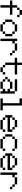

<svg xmlns="http://www.w3.org/2000/svg" viewBox="3924 -4964 1040 8927"><g transform="rotate(90 4443.5 -500.0)"><path d="M222.7 0Q222.7 -111.3 222.7 -444.3Q167 -444.3 0 -444.3Q0 -471.7 0 -554.7Q55.7 -554.7 222.7 -554.7Q222.7 -610.4 222.7 -777.3Q250 -777.3 333 -777.3Q333 -721.7 333 -554.7Q416 -554.7 667 -554.7Q667 -527.3 667 -444.3Q583 -444.3 333 -444.3Q333 -333 333 0Q305.7 0 222.7 0ZM333 -777.3Q333 -805.7 333 -888.7Q360.4 -888.7 444.3 -888.7Q444.3 -861.3 444.3 -777.3Q417 -777.3 333 -777.3ZM667 -777.3Q667 -805.7 667 -888.7Q694.3 -888.7 777.3 -888.7Q777.3 -861.3 777.3 -777.3Q750 -777.3 667 -777.3ZM444.3 -888.7Q444.3 -917 444.3 -1000Q500 -1000 667 -1000Q667 -972.7 667 -888.7Q611.3 -888.7 444.3 -888.7Z M1111.3 0Q1111.3 -27.3 1111.3 -110.4Q1194.3 -110.4 1443.4 -110.4Q1443.4 -83 1443.4 0Q1360.4 0 1111.3 0ZM999 -110.4Q999 -138.7 999 -222.7Q1027.3 -222.7 1111.3 -222.7Q1111.3 -194.3 1111.3 -110.4Q1083 -110.4 999 -110.4ZM1443.4 -110.4Q1443.4 -138.7 1443.4 -222.7Q1471.7 -222.7 1555.7 -222.7Q1555.7 -194.3 1555.7 -110.4Q1527.3 -110.4 1443.4 -110.4ZM888.7 -222.7Q888.7 -305.7 888.7 -554.7Q916 -554.7 999 -554.7Q999 -471.7 999 -222.7Q971.7 -222.7 888.7 -222.7ZM1555.7 -222.7Q1555.7 -305.7 1555.7 -554.7Q1583 -554.7 1666 -554.7Q1666 -471.7 1666 -222.7Q1638.7 -222.7 1555.7 -222.7ZM999 -554.7Q999 -583 999 -667Q1027.3 -667 1111.3 -667Q1111.3 -638.7 1111.3 -554.7Q1083 -554.7 999 -554.7ZM1443.4 -554.7Q1443.4 -583 1443.4 -667Q1471.7 -667 1555.7 -667Q1555.7 -638.7 1555.7 -554.7Q1527.3 -554.7 1443.4 -554.7ZM1111.3 -667Q1111.3 -694.3 1111.3 -777.3Q1194.3 -777.3 1443.4 -777.3Q1443.4 -750 1443.4 -667Q1381.8 -667 1194.3 -667Q1173.8 -667 1111.3 -667Z M2444.3 -444.3Q2444.3 -471.7 2444.3 -554.7Q2471.7 -554.7 2554.7 -554.7Q2554.7 -527.3 2554.7 -444.3Q2527.3 -444.3 2444.3 -444.3ZM2332 -554.7Q2332 -583 2332 -667Q2360.4 -667 2444.3 -667Q2444.3 -638.7 2444.3 -554.7Q2416 -554.7 2332 -554.7ZM1777.3 0Q1777.3 -194.3 1777.3 -777.3Q1804.7 -777.3 1887.7 -777.3Q1887.7 -750 1887.7 -667Q1916 -667 2000 -667Q2000 -638.7 2000 -554.7Q1971.7 -554.7 1887.7 -554.7Q1887.7 -416 1887.7 0Q1860.4 0 1777.3 0ZM2000 -667Q2000 -694.3 2000 -777.3Q2083 -777.3 2332 -777.3Q2332 -750 2332 -667Q2249 -667 2000 -667Z M3110.4 0Q3110.4 -27.3 3110.4 -110.4Q3166 -110.4 3333 -110.4Q3333 -83 3333 0Q3277.3 0 3110.4 0ZM2999 -110.4Q2999 -138.7 2999 -222.7Q3026.4 -222.7 3110.4 -222.7Q3110.4 -194.3 3110.4 -110.4Q3083 -110.4 2999 -110.4ZM3333 -110.4Q3333 -138.7 3333 -222.7Q3360.4 -222.7 3443.4 -222.7Q3443.4 -194.3 3443.4 -110.4Q3416 -110.4 3333 -110.4ZM2888.7 -222.7Q2888.7 -333 2888.7 -667Q2833 -667 2666 -667Q2666 -694.3 2666 -777.3Q2721.7 -777.3 2888.7 -777.3Q2888.7 -833 2888.7 -1000Q2916 -1000 2999 -1000Q2999 -944.3 2999 -777.3Q3110.4 -777.3 3443.4 -777.3Q3443.4 -750 3443.4 -667Q3332 -667 2999 -667Q2999 -555.7 2999 -222.7Q2971.7 -222.7 2888.7 -222.7Z M3777.3 0Q3777.3 -27.3 3777.3 -110.4Q3860.4 -110.4 4109.4 -110.4Q4109.4 -83 4109.4 0Q4026.4 0 3777.3 0ZM3665 -110.4Q3665 -138.7 3665 -222.7Q3693.4 -222.7 3777.3 -222.7Q3777.3 -194.3 3777.3 -110.4Q3749 -110.4 3665 -110.4ZM3554.7 -222.7Q3554.7 -250 3554.7 -333Q3582 -333 3665 -333Q3665 -305.7 3665 -222.7Q3637.7 -222.7 3554.7 -222.7ZM3665 -333Q3665 -360.4 3665 -444.3Q3693.4 -444.3 3777.3 -444.3Q3777.3 -417 3777.3 -333Q3749 -333 3665 -333ZM3777.3 -444.3Q3777.3 -471.7 3777.3 -554.7Q3860.4 -554.7 4109.4 -554.7Q4109.4 -527.3 4109.4 -444.3Q4026.4 -444.3 3777.3 -444.3ZM4221.7 0Q4221.7 -27.3 4221.7 -110.4Q4193.4 -110.4 4109.4 -110.4Q4109.4 -138.7 4109.4 -222.7Q4137.7 -222.7 4221.7 -222.7Q4221.7 -250 4221.7 -333Q4193.4 -333 4109.4 -333Q4109.4 -360.4 4109.4 -444.3Q4137.7 -444.3 4221.7 -444.3Q4221.7 -500 4221.7 -667Q4249 -667 4332 -667Q4332 -500 4332 0Q4304.7 0 4221.7 0ZM3665 -667Q3665 -694.3 3665 -777.3Q3804.7 -777.3 4221.7 -777.3Q4221.7 -750 4221.7 -667Q4130.9 -667 3860.4 -667Q3811.5 -667 3665 -667Z M4553.7 0Q4553.7 -27.3 4553.7 -110.4Q4609.4 -110.4 4776.4 -110.4Q4776.4 -305.7 4776.4 -888.7Q4720.7 -888.7 4553.7 -888.7Q4553.7 -917 4553.7 -1000Q4637.7 -1000 4887.7 -1000Q4887.7 -777.3 4887.7 -110.4Q4943.4 -110.4 5110.4 -110.4Q5110.4 -83 5110.4 0Q4970.7 0 4553.7 0Z M5554.7 0Q5554.7 -27.3 5554.7 -110.4Q5665 -110.4 5999 -110.4Q5999 -83 5999 0Q5887.7 0 5554.7 0ZM5442.4 -110.4Q5442.4 -138.7 5442.4 -222.7Q5470.7 -222.7 5554.7 -222.7Q5554.7 -194.3 5554.7 -110.4Q5526.4 -110.4 5442.4 -110.4ZM5999 -110.4Q5999 -138.7 5999 -222.7Q6026.4 -222.7 6109.4 -222.7Q6109.4 -194.3 6109.4 -110.4Q6082 -110.4 5999 -110.4ZM5332 -222.7Q5332 -305.7 5332 -554.7Q5359.4 -554.7 5442.4 -554.7Q5442.4 -527.3 5442.4 -444.3Q5582 -444.3 5999 -444.3Q5999 -471.7 5999 -554.7Q6026.4 -554.7 6109.4 -554.7Q6109.4 -500 6109.4 -333Q5942.4 -333 5442.4 -333Q5442.4 -305.7 5442.4 -222.7Q5415 -222.7 5332 -222.7ZM5442.4 -554.7Q5442.4 -583 5442.4 -667Q5470.7 -667 5554.7 -667Q5554.7 -638.7 5554.7 -554.7Q5526.4 -554.7 5442.4 -554.7ZM5886.7 -554.7Q5886.7 -583 5886.7 -667Q5915 -667 5999 -667Q5999 -638.7 5999 -554.7Q5970.7 -554.7 5886.7 -554.7ZM5554.7 -667Q5554.7 -694.3 5554.7 -777.3Q5637.7 -777.3 5886.7 -777.3Q5886.7 -750 5886.7 -667Q5832 -667 5665 -667Q5637.7 -667 5554.7 -667Z M6443.4 0Q6443.4 -27.3 6443.4 -110.4Q6553.7 -110.4 6887.7 -110.4Q6887.7 -83 6887.7 0Q6776.4 0 6443.4 0ZM6331.1 -110.4Q6331.1 -138.7 6331.1 -222.7Q6359.4 -222.7 6443.4 -222.7Q6443.4 -194.3 6443.4 -110.4Q6415 -110.4 6331.1 -110.4ZM6887.7 -110.4Q6887.7 -138.7 6887.7 -222.7Q6915 -222.7 6998 -222.7Q6998 -194.3 6998 -110.4Q6970.7 -110.4 6887.7 -110.4ZM6220.7 -222.7Q6220.7 -305.7 6220.7 -554.7Q6248 -554.7 6331.1 -554.7Q6331.1 -471.7 6331.1 -222.7Q6303.7 -222.7 6220.7 -222.7ZM6331.1 -554.7Q6331.1 -583 6331.1 -667Q6359.4 -667 6443.4 -667Q6443.4 -638.7 6443.4 -554.7Q6415 -554.7 6331.1 -554.7ZM6887.7 -554.7Q6887.7 -583 6887.7 -667Q6915 -667 6998 -667Q6998 -638.7 6998 -554.7Q6970.7 -554.7 6887.7 -554.7ZM6443.4 -667Q6443.4 -694.3 6443.4 -777.3Q6553.7 -777.3 6887.7 -777.3Q6887.7 -750 6887.7 -667Q6803.7 -667 6553.7 -667Q6526.4 -667 6443.4 -667Z M7332 0Q7332 -27.3 7332 -110.4Q7442.4 -110.4 7776.4 -110.4Q7776.4 -83 7776.4 0Q7665 0 7332 0ZM7219.7 -110.4Q7219.7 -138.7 7219.7 -222.7Q7248 -222.7 7332 -222.7Q7332 -194.3 7332 -110.4Q7303.7 -110.4 7219.7 -110.4ZM7776.4 -110.4Q7776.4 -138.7 7776.4 -222.7Q7803.7 -222.7 7886.7 -222.7Q7886.7 -194.3 7886.7 -110.4Q7859.4 -110.4 7776.4 -110.4ZM7109.4 -222.7Q7109.4 -305.7 7109.4 -554.7Q7136.7 -554.7 7219.7 -554.7Q7219.7 -527.3 7219.7 -444.3Q7359.4 -444.3 7776.4 -444.3Q7776.4 -471.7 7776.4 -554.7Q7803.7 -554.7 7886.7 -554.7Q7886.7 -500 7886.7 -333Q7719.7 -333 7219.7 -333Q7219.7 -305.7 7219.7 -222.7Q7192.4 -222.7 7109.4 -222.7ZM7219.7 -554.7Q7219.7 -583 7219.7 -667Q7248 -667 7332 -667Q7332 -638.7 7332 -554.7Q7303.7 -554.7 7219.7 -554.7ZM7664.1 -554.7Q7664.1 -583 7664.1 -667Q7692.4 -667 7776.4 -667Q7776.4 -638.7 7776.4 -554.7Q7748 -554.7 7664.1 -554.7ZM7332 -667Q7332 -694.3 7332 -777.3Q7415 -777.3 7664.1 -777.3Q7664.1 -750 7664.1 -667Q7609.4 -667 7442.4 -667Q7415 -667 7332 -667Z M8665 -444.3Q8665 -471.7 8665 -554.7Q8692.4 -554.7 8775.4 -554.7Q8775.4 -527.3 8775.4 -444.3Q8748 -444.3 8665 -444.3ZM8552.7 -554.7Q8552.7 -583 8552.7 -667Q8581.1 -667 8665 -667Q8665 -638.7 8665 -554.7Q8636.7 -554.7 8552.7 -554.7ZM7998 0Q7998 -194.3 7998 -777.3Q8025.4 -777.3 8108.4 -777.3Q8108.4 -750 8108.4 -667Q8136.7 -667 8220.7 -667Q8220.7 -638.7 8220.7 -554.7Q8192.4 -554.7 8108.4 -554.7Q8108.4 -416 8108.4 0Q8081.1 0 7998 0ZM8220.7 -667Q8220.7 -694.3 8220.7 -777.3Q8303.7 -777.3 8552.7 -777.3Q8552.7 -750 8552.7 -667Q8469.7 -667 8220.7 -667Z"/></g></svg>

Font: Ingsat TST_CRD
Style: Regular
Weight: 300
Designer: Tofik Waleny
Version: 1.0